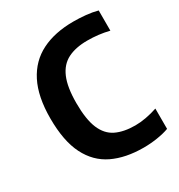

<svg xmlns="http://www.w3.org/2000/svg" viewBox="-149 -702 755 811"><g transform="rotate(-30 228.0 -297.0)"><path d="M318.5 7.5Q231 7.5 168.2 -22.5Q105.5 -52.5 71.8 -119.2Q38 -186 38 -296.5Q38 -402.5 72.5 -470.2Q107 -538 171.5 -570.2Q236 -602.5 326.5 -602.5Q356.5 -602.5 387 -599.5Q417.5 -596.5 443 -589.5V-491Q416 -497.5 390.2 -500.5Q364.5 -503.5 337 -503.5Q280.5 -503.5 242.2 -484.2Q204 -465 184.8 -420Q165.5 -375 165.5 -297.5Q165.5 -218 184.5 -173Q203.5 -128 241.2 -109.8Q279 -91.5 335 -91.5Q359.5 -91.5 387 -96.5Q414.5 -101.5 443 -111V-12Q419 -3 385.8 2.2Q352.5 7.5 318.5 7.5Z"/></g></svg>

Font: Encode Sans SC Condensed SemiBold
Style: Regular
Weight: 600
Width: 3
Designer: Multiple Designers
Foundry: Impallari Type
Version: Version 3.002